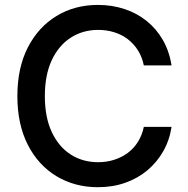

<svg xmlns="http://www.w3.org/2000/svg" viewBox="-20 -758 772 788"><path d="M381.8 10.3Q286.6 10.3 211.7 -34.9Q136.7 -80.1 94 -164.1Q51.3 -248 51.3 -363.3Q51.3 -479.5 94.2 -563.2Q137.2 -647 211.9 -692.4Q286.6 -737.8 381.8 -737.8Q439.9 -737.8 491 -720.9Q542 -704.1 582 -671.9Q622.1 -639.6 648.4 -593.8Q674.8 -547.9 684.1 -489.7H570.3Q563 -524.9 545.9 -551.8Q528.8 -578.6 504.2 -597.4Q479.5 -616.2 448.5 -625.7Q417.5 -635.3 383.3 -635.3Q319.3 -635.3 269.8 -603Q220.2 -570.8 192.1 -510.3Q164.1 -449.7 164.1 -363.3Q164.1 -276.9 192.4 -216.3Q220.7 -155.8 270 -124Q319.3 -92.3 382.8 -92.3Q417.5 -92.3 448.2 -102.1Q479 -111.8 503.9 -130.1Q528.8 -148.4 545.9 -175.5Q563 -202.6 570.3 -237.3H684.1Q675.8 -182.6 650.1 -137.5Q624.5 -92.3 585 -59.1Q545.4 -25.9 493.9 -7.8Q442.4 10.3 381.8 10.3Z"/></svg>

Font: V-Inter
Style: Medium-500
Weight: 500
Designer: Rasmus Andersson
Foundry: rsms
Version: Version 4.000;git-4146feb